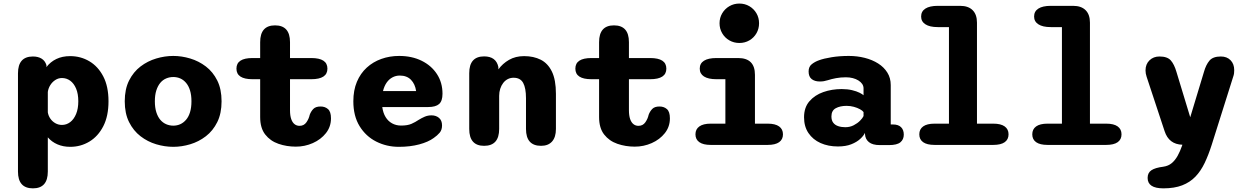

<svg xmlns="http://www.w3.org/2000/svg" viewBox="-20 -794 6849 1052"><path d="M78.5 -392Q78.5 -484.5 160.5 -484.5Q188.5 -484.5 207.8 -472.8Q227 -461 234.5 -437V-426.5Q256 -455 288.8 -470.8Q321.5 -486.5 364.5 -486.5Q422 -486.5 469.8 -458.2Q517.5 -430 546 -375Q574.5 -320 574.5 -239Q574.5 -158 546 -102.5Q517.5 -47 469.8 -18.2Q422 10.5 364.5 10.5Q326 10.5 294.8 -3Q263.5 -16.5 242 -41.5V146Q242 238 160.5 238Q78.5 238 78.5 146ZM242 -178.5Q245 -159.5 256 -143.8Q267 -128 283.5 -118.8Q300 -109.5 319.5 -109.5Q344.5 -109.5 364.8 -125Q385 -140.5 397 -169.5Q409 -198.5 409 -239Q409 -280 397 -308.5Q385 -337 364.8 -351.8Q344.5 -366.5 319.5 -366.5Q299.5 -366.5 282.8 -355.5Q266 -344.5 255.2 -327Q244.5 -309.5 242 -290Z M929.5 10.5Q883 10.5 836 -3.5Q789 -17.5 750 -47.5Q711 -77.5 687.2 -125Q663.5 -172.5 663.5 -239Q663.5 -305.5 687.2 -352.8Q711 -400 750 -429.8Q789 -459.5 836 -473.5Q883 -487.5 929.5 -487.5Q975.5 -487.5 1022.2 -473.5Q1069 -459.5 1108 -429.8Q1147 -400 1170.5 -352.8Q1194 -305.5 1194 -239Q1194 -172.5 1170.5 -125Q1147 -77.5 1108 -47.5Q1069 -17.5 1022.2 -3.5Q975.5 10.5 929.5 10.5ZM929.5 -105.5Q950 -105.5 967.8 -113.5Q985.5 -121.5 999.5 -137.8Q1013.5 -154 1021.2 -179.2Q1029 -204.5 1029 -239Q1029 -273.5 1021.2 -298.5Q1013.5 -323.5 999.5 -340Q985.5 -356.5 967.8 -364.2Q950 -372 929.5 -372Q909 -372 890.5 -364.2Q872 -356.5 858.2 -340Q844.5 -323.5 836.5 -298.5Q828.5 -273.5 828.5 -239Q828.5 -204.5 836.5 -179.2Q844.5 -154 858.2 -137.8Q872 -121.5 890.5 -113.5Q909 -105.5 929.5 -105.5Z M1363.5 -360Q1275.5 -360 1275.5 -418Q1275.5 -476 1363.5 -476H1405.5V-563Q1405.5 -655 1487 -655Q1569 -655 1569 -563V-476H1685.5Q1774 -476 1774 -418Q1774 -360 1685.5 -360H1569V-190Q1569 -161 1575.5 -142Q1582 -123 1593.8 -113.8Q1605.5 -104.5 1621 -104.5Q1645.5 -104.5 1659 -124Q1672.5 -143.5 1677 -165Q1683.5 -183 1696.5 -196.8Q1709.5 -210.5 1736.5 -210.5Q1761 -210.5 1777.2 -196.2Q1793.5 -182 1793.5 -145.5Q1793.5 -99.5 1765.8 -64.5Q1738 -29.5 1694 -10Q1650 9.5 1601 9.5Q1550.5 9.5 1505.8 -6Q1461 -21.5 1433.2 -57Q1405.5 -92.5 1405.5 -152.5V-360Z M2165.5 10.5Q2098.5 10.5 2041.5 -18.2Q1984.5 -47 1950.2 -102.8Q1916 -158.5 1916 -239Q1916 -299.5 1935.5 -345.8Q1955 -392 1989.5 -423.5Q2024 -455 2069.5 -471.2Q2115 -487.5 2167 -487.5Q2236.5 -487.5 2290 -461.2Q2343.5 -435 2374 -388.2Q2404.5 -341.5 2404.5 -280.5Q2404.5 -240.5 2385.8 -224Q2367 -207.5 2326 -207.5H2074.5Q2079 -175 2092.8 -152.5Q2106.5 -130 2128.5 -118Q2150.5 -106 2177.5 -106Q2213 -106 2234.5 -115.5Q2256 -125 2273.5 -137Q2290.5 -147.5 2307.5 -154.8Q2324.5 -162 2344 -162Q2369 -162 2385.5 -148Q2402 -134 2402 -107Q2402 -82 2389 -66.8Q2376 -51.5 2356.5 -38Q2326.5 -16 2277 -2.8Q2227.5 10.5 2165.5 10.5ZM2078.5 -295H2260Q2254.5 -333.5 2231.8 -356.8Q2209 -380 2170.5 -380Q2149 -380 2130.5 -370.2Q2112 -360.5 2098.8 -341.8Q2085.5 -323 2078.5 -295Z M2944.5 5Q2862 5 2862 -87.5V-256Q2862 -311.5 2846.5 -339.8Q2831 -368 2794 -368Q2776.5 -368 2762 -360.5Q2747.5 -353 2737 -339.2Q2726.5 -325.5 2720.8 -307.5Q2715 -289.5 2715 -269V-87.5Q2715 5 2632.5 5Q2551 5 2551 -87.5V-393Q2551 -485 2632.5 -485Q2698 -485 2710.5 -427.5L2711 -414Q2733.5 -445.5 2769 -466Q2804.5 -486.5 2852 -486.5Q2903.5 -486.5 2942.8 -466.8Q2982 -447 3004 -401.8Q3026 -356.5 3026 -280V-87.5Q3026 -42.5 3005 -18.8Q2984 5 2944.5 5Z M3220.5 -360Q3132.5 -360 3132.5 -418Q3132.5 -476 3220.5 -476H3262.5V-563Q3262.5 -655 3344 -655Q3426 -655 3426 -563V-476H3542.5Q3631 -476 3631 -418Q3631 -360 3542.5 -360H3426V-190Q3426 -161 3432.5 -142Q3439 -123 3450.8 -113.8Q3462.5 -104.5 3478 -104.5Q3502.5 -104.5 3516 -124Q3529.5 -143.5 3534 -165Q3540.5 -183 3553.5 -196.8Q3566.5 -210.5 3593.5 -210.5Q3618 -210.5 3634.2 -196.2Q3650.5 -182 3650.5 -145.5Q3650.5 -99.5 3622.8 -64.5Q3595 -29.5 3551 -10Q3507 9.5 3458 9.5Q3407.5 9.5 3362.8 -6Q3318 -21.5 3290.2 -57Q3262.5 -92.5 3262.5 -152.5V-360Z M3874 -116.5H3954.5V-360H3905.5Q3860.5 -360 3837.2 -375Q3814 -390 3814 -418Q3814 -446.5 3837.2 -461.2Q3860.5 -476 3905.5 -476H4024.5Q4116.5 -476 4116.5 -384V-116.5H4186Q4228 -116.5 4249 -101.2Q4270 -86 4270 -58Q4270 -30 4249 -15Q4228 0 4186 0H3874Q3833 0 3811.8 -15Q3790.5 -30 3790.5 -58Q3790.5 -86 3811.8 -101.2Q3833 -116.5 3874 -116.5ZM3922.5 -666.5Q3922.5 -696.5 3937 -721Q3951.5 -745.5 3976.2 -760Q4001 -774.5 4031 -774.5Q4061.5 -774.5 4086 -760Q4110.5 -745.5 4124.8 -721Q4139 -696.5 4139 -666.5Q4139 -636.5 4124.8 -611.8Q4110.5 -587 4086 -572.8Q4061.5 -558.5 4031 -558.5Q4001 -558.5 3976.2 -572.8Q3951.5 -587 3937 -611.8Q3922.5 -636.5 3922.5 -666.5Z M4801 1Q4761 1 4741 -15.2Q4721 -31.5 4719.5 -59L4719 -66Q4712 -50 4693.2 -32.8Q4674.5 -15.5 4644.2 -3.5Q4614 8.5 4571 8.5Q4518 8.5 4476 -10.2Q4434 -29 4409.8 -64.8Q4385.5 -100.5 4385.5 -151.5Q4385.5 -205 4414.8 -239Q4444 -273 4491 -289.5Q4538 -306 4591.5 -306Q4623.5 -306 4648.5 -300Q4673.5 -294 4689.8 -285.8Q4706 -277.5 4711.5 -272V-310Q4711.5 -323 4704 -334Q4696.5 -345 4683.2 -353.2Q4670 -361.5 4652.5 -366Q4635 -370.5 4615 -370.5Q4586 -370.5 4560.8 -365.8Q4535.5 -361 4515.5 -354.5Q4504.5 -351 4494.2 -349.2Q4484 -347.5 4472 -347.5Q4444 -347.5 4427.2 -360.8Q4410.5 -374 4410.5 -402.5Q4410.5 -428.5 4427.8 -442.2Q4445 -456 4468 -464Q4493.5 -473.5 4536.8 -480.5Q4580 -487.5 4631 -487.5Q4676.5 -487.5 4718 -477Q4759.5 -466.5 4791.5 -446.2Q4823.5 -426 4842 -396.2Q4860.5 -366.5 4860.5 -328V-112H4873Q4902 -112 4917 -97.2Q4932 -82.5 4932 -56.5Q4932 -30 4913.5 -14.5Q4895 1 4850.5 1ZM4711.5 -180Q4706.5 -187.5 4692 -195.5Q4677.5 -203.5 4658.2 -208.8Q4639 -214 4618.5 -214Q4583 -214 4559.2 -201Q4535.5 -188 4535.5 -156Q4535.5 -134.5 4545.5 -121.5Q4555.5 -108.5 4572.8 -102.8Q4590 -97 4611.5 -97Q4637 -97 4657.8 -107.8Q4678.5 -118.5 4692.5 -132.8Q4706.5 -147 4711.5 -158Z M5101 0Q5059 0 5038 -15Q5017 -30 5017 -58Q5017 -86 5038 -101.2Q5059 -116.5 5101 -116.5H5179.5V-645.5H5118.5Q5074 -645.5 5050.5 -660.8Q5027 -676 5027 -703.5Q5027 -732 5050.5 -747Q5074 -762 5118.5 -762H5240.5Q5285.5 -762 5309.2 -738.2Q5333 -714.5 5333 -670V-116.5H5422Q5464 -116.5 5485 -101.2Q5506 -86 5506 -58Q5506 -30 5485 -15Q5464 0 5422 0Z M5720 0Q5678 0 5657 -15Q5636 -30 5636 -58Q5636 -86 5657 -101.2Q5678 -116.5 5720 -116.5H5798.5V-645.5H5737.5Q5693 -645.5 5669.5 -660.8Q5646 -676 5646 -703.5Q5646 -732 5669.5 -747Q5693 -762 5737.5 -762H5859.5Q5904.5 -762 5928.2 -738.2Q5952 -714.5 5952 -670V-116.5H6041Q6083 -116.5 6104 -101.2Q6125 -86 6125 -58Q6125 -30 6104 -15Q6083 0 6041 0Z M6354.5 238Q6268 238 6268 181Q6268 152.5 6288.8 138.8Q6309.5 125 6353.5 119.5Q6381.5 115.5 6400.2 99.8Q6419 84 6432.5 59.5Q6446 35 6456.5 5L6458.5 -1Q6384.5 -3 6361 -75.5L6262.5 -373.5Q6256.5 -391.5 6256.5 -408Q6256.5 -442.5 6278.2 -463.5Q6300 -484.5 6333 -484.5Q6376 -484.5 6395 -463Q6414 -441.5 6426 -400L6501.5 -151.5L6576.5 -399.5Q6587.5 -439 6606.8 -461.8Q6626 -484.5 6669 -484.5Q6702.5 -484.5 6722.5 -464Q6742.5 -443.5 6742.5 -409.5Q6742.5 -401.5 6741.5 -392.5Q6740.5 -383.5 6737 -374L6619 0Q6601.5 55 6580.5 99Q6559.5 143 6529.8 174Q6500 205 6457.2 221.5Q6414.5 238 6354.5 238Z"/></svg>

Font: Sono ExtraLight Monospace
Style: Bold
Weight: 700
Version: Version 2.112